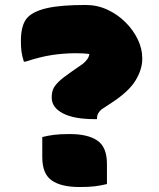

<svg xmlns="http://www.w3.org/2000/svg" viewBox="-20 -740 640 772"><path d="M325 -720Q371 -720 412 -701Q453 -682 484.5 -650.5Q516 -619 534 -581.5Q552 -544 552 -506V-503Q552 -461 525 -416.5Q498 -372 429 -327L394 -304Q384 -298 377 -287.5Q370 -277 370 -265V-261H360Q277 -261 232.5 -284.5Q188 -308 188 -347V-350Q188 -367 193.5 -381Q199 -395 216 -411.5Q233 -428 268 -452L291 -468Q313 -482 323 -492.5Q333 -503 336 -511Q339 -517 339 -523Q317 -526 286 -526Q238 -526 190.5 -519Q143 -512 82 -492H76Q69 -514 66.5 -532Q64 -550 64 -575Q64 -643 92 -671Q117 -696 172 -708Q227 -720 325 -720ZM410 0Q386 6 361.5 9Q337 12 300 12Q226 12 188 -14.5Q150 -41 150 -108V-189Q174 -195 198.5 -198Q223 -201 260 -201Q334 -201 372 -174.5Q410 -148 410 -81Z"/></svg>

Font: Recursive Mn Csl St XBk
Style: Regular
Weight: 1000
Monospace: yes
Version: Version 1.079;hotconv 1.0.112;makeotfexe 2.5.65598; ttfautoh